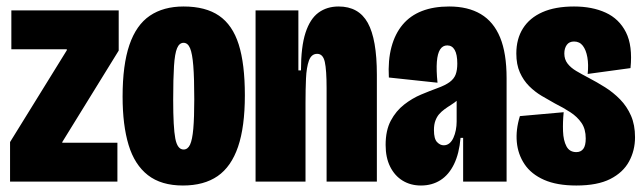

<svg xmlns="http://www.w3.org/2000/svg" viewBox="-20 -560 1986 592"><path d="M11 0V-122L186 -405V-408H15V-528H346V-404L172 -122V-120H342V0Z M544 12Q477 12 436 -20Q395 -52 376.5 -113Q358 -174 358 -262Q358 -360 379 -421.5Q400 -483 442 -511.5Q484 -540 546 -540Q614 -540 655.5 -511.5Q697 -483 716 -423Q735 -363 735 -266Q735 -169 714 -107.5Q693 -46 651 -17Q609 12 544 12ZM546 -99Q559 -99 566 -114Q573 -129 576 -163Q579 -197 579 -254Q579 -319 576 -357Q573 -395 566 -411.5Q559 -428 546 -428Q533 -428 526 -411.5Q519 -395 516.5 -356.5Q514 -318 514 -252Q514 -167 520.5 -133Q527 -99 546 -99Z M768 0V-323V-528H900V-343H908Q908 -416 922 -459Q936 -502 962 -521Q988 -540 1024 -540Q1086 -540 1114 -489.5Q1142 -439 1142 -330V0H987V-288Q987 -344 981.5 -369Q976 -394 958 -394Q940 -394 932.5 -373Q925 -352 923.5 -318Q922 -284 922 -244V0Z M1278 12Q1246 12 1221.5 -3Q1197 -18 1183 -46Q1169 -74 1169 -113Q1169 -158 1185 -188Q1201 -218 1226 -237.5Q1251 -257 1278.5 -268.5Q1306 -280 1328 -288Q1353 -297 1366.5 -307Q1380 -317 1385 -330.5Q1390 -344 1390 -364Q1390 -392 1382 -406Q1374 -420 1359 -420Q1345 -420 1337 -407.5Q1329 -395 1327 -369.5Q1325 -344 1329 -305L1179 -321Q1176 -374 1187 -415Q1198 -456 1221.5 -484Q1245 -512 1281 -526Q1317 -540 1365 -540Q1423 -540 1462.5 -516.5Q1502 -493 1522 -444.5Q1542 -396 1542 -319V-192Q1542 -160 1542 -128Q1542 -96 1542 -64Q1542 -32 1542 0H1408Q1408 -34 1408 -67.5Q1408 -101 1408 -135H1400Q1396 -87 1380 -54Q1364 -21 1338 -4.5Q1312 12 1278 12ZM1348 -112Q1358 -112 1365.5 -118Q1373 -124 1378 -135Q1383 -146 1385.5 -159Q1388 -172 1388 -185V-256L1409 -272Q1401 -260 1391 -251.5Q1381 -243 1370.5 -236.5Q1360 -230 1350.5 -223Q1341 -216 1334 -208Q1327 -200 1322.5 -188Q1318 -176 1318 -159Q1318 -132 1327.5 -122Q1337 -112 1348 -112Z M1757 12Q1697 12 1657.5 -5.5Q1618 -23 1597.5 -53.5Q1577 -84 1573.5 -122Q1570 -160 1583 -202L1718 -214Q1715 -184 1716 -155.5Q1717 -127 1726.5 -109Q1736 -91 1757 -91Q1771 -91 1778.5 -101Q1786 -111 1786 -133Q1786 -162 1773 -181Q1760 -200 1738.5 -214Q1717 -228 1691 -241Q1671 -252 1650 -264.5Q1629 -277 1611.5 -294.5Q1594 -312 1583 -336.5Q1572 -361 1572 -395Q1572 -440 1592.5 -472.5Q1613 -505 1652.5 -522.5Q1692 -540 1750 -540Q1806 -540 1847.5 -521Q1889 -502 1910 -460.5Q1931 -419 1924 -350L1792 -332Q1795 -361 1791 -383.5Q1787 -406 1777 -419Q1767 -432 1750 -432Q1735 -432 1727.5 -421.5Q1720 -411 1720 -395Q1720 -377 1730 -364Q1740 -351 1757 -341Q1774 -331 1795 -320Q1820 -307 1845.5 -291Q1871 -275 1892 -253.5Q1913 -232 1925.5 -203.5Q1938 -175 1938 -137Q1938 -96 1919.5 -62Q1901 -28 1861.5 -8Q1822 12 1757 12Z"/></svg>

Font: Bricolage Grotesque 96pt ExtraBold Condensed
Style: Regular
Weight: 800
Width: 3
Version: Version 1.001;gftools[0.9.33.dev8+g029e19f]